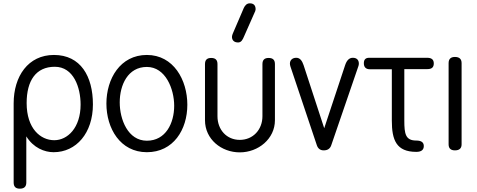

<svg xmlns="http://www.w3.org/2000/svg" viewBox="-20 -903 2864 1153"><path d="M309 -502C422 -502 464 -378 464 -275C464 -136 386 -61 306 -61C223 -61 140 -131 140 -284C140 -419 196 -502 309 -502ZM62 193C62 218 74 230 99 230C125 230 138 218 138 193V-84C181 -15 247 11 302 11C438 11 538 -104 538 -276C538 -445 464 -573 304 -573C149 -573 62 -445 62 -282Z M862 -573C702 -573 619 -430 619 -281C619 -132 702 11 862 11C1021 11 1105 -124 1105 -274C1105 -423 1022 -573 862 -573ZM862 -501C974 -501 1026 -369 1026 -268C1026 -163 975 -58 862 -58C748 -58 699 -186 699 -288C699 -393 748 -501 862 -501Z M1211 -181C1211 -67 1309 12 1420 12C1531 12 1631 -69 1631 -181V-518C1631 -543 1619 -555 1593 -555C1568 -555 1556 -543 1556 -518V-205C1556 -125 1500 -63 1420 -63C1341 -63 1286 -124 1286 -205V-518C1286 -543 1274 -555 1248 -555C1223 -555 1211 -543 1211 -518ZM1513 -837C1514 -840 1515 -844 1515 -847C1515 -870 1504 -883 1480 -883C1462 -883 1451 -870 1444 -855L1377 -699C1375 -695 1373 -685 1373 -682C1373 -663 1384 -648 1410 -648C1430 -648 1438 -667 1445 -683Z M1803 -512C1794 -539 1781 -556 1759 -556C1737 -556 1721 -543 1721 -521C1721 -516 1722 -510 1724 -504L1883 -30C1890 -10 1904 0 1924 0C1947 0 1962 -10 1969 -30L2132 -505C2134 -510 2135 -516 2135 -521C2135 -544 2121 -556 2099 -556C2078 -556 2063 -542 2053 -513L1927 -133Z M2197 -556C2175 -556 2165 -545 2165 -523C2165 -500 2177 -487 2202 -487H2333V-179C2333 -62 2360 9 2480 9C2510 9 2525 -3 2525 -26C2525 -48 2510 -59 2480 -59C2415 -59 2408 -99 2408 -179V-488H2547C2573 -488 2585 -499 2585 -522C2585 -545 2572 -556 2545 -556Z M2752 -524C2752 -549 2738 -561 2712 -561C2687 -561 2674 -549 2674 -524V-36C2674 -12 2687 0 2712 0C2738 0 2752 -12 2752 -36Z"/></svg>

Font: Numismatica Pro
Style: Regular
Weight: 400
Designer: Chris Hopkins
Foundry: Edward C. D. Hopkins
Version: Version 2.19D